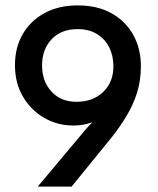

<svg xmlns="http://www.w3.org/2000/svg" viewBox="-20 -692 587 712"><path d="M245.5 0H120L293.5 -207Q304.5 -220.5 322.5 -238.5Q288.5 -226.5 252 -226.5Q193.5 -226.5 144.2 -254.8Q95 -283 65.2 -333.5Q35.5 -384 35.5 -450.5Q35.5 -516 64.5 -565.8Q93.5 -615.5 145.8 -643.8Q198 -672 268 -672Q341 -672 393.5 -642.8Q446 -613.5 474.2 -562.5Q502.5 -511.5 502.5 -446.5Q502.5 -394 488.5 -349.2Q474.5 -304.5 450.5 -264.2Q426.5 -224 396 -185ZM263.5 -314.5Q324.5 -314.5 362.5 -350.8Q400.5 -387 400.5 -446Q400.5 -485.5 384.8 -516.8Q369 -548 339.2 -566Q309.5 -584 267.5 -584Q206.5 -584 171.2 -546.2Q136 -508.5 136 -450Q136 -390 171 -352.2Q206 -314.5 263.5 -314.5Z"/></svg>

Font: Lucymar Sans Medium
Style: Regular
Weight: 500
Foundry: The League of Moveable Type (original font) / Main changes by Cristiano Sobral with portions from Mirco Monsees
Version: Version 2.001;August 30, 2020;FontCreator 13.0.0.2681 64-bit